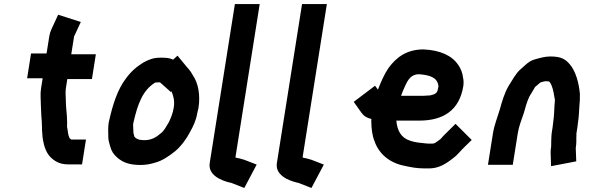

<svg xmlns="http://www.w3.org/2000/svg" viewBox="-20 -795 2927 952"><path d="M325.4 -110C324.8 -110 324.5 -110.3 324.6 -111C321.7 -116.7 318 -127.9 317.4 -135L315.1 -152C314.4 -159.2 311.3 -165.9 312.6 -174C313.6 -189.4 311.6 -202.1 311.7 -219C309.5 -243.3 306.6 -272.4 306.4 -299C306 -316.3 303.7 -339 306.7 -358L313.8 -403H435.8L455.3 -526H333.3L347.6 -616L348.7 -617L380.7 -686L268.4 -722C257.7 -699 247 -676.1 236.4 -653C230.5 -641 226.6 -629 224.7 -617L210.9 -530H133.9L114.5 -407H191.5L183.7 -358C181.3 -342.7 180.5 -327.3 181.4 -312C182 -277.6 183.9 -247.6 185.2 -216C186.3 -204 186.3 -204 187 -196C187.4 -185.3 187.6 -176.7 187.9 -170C188.6 -166 188.8 -163 188.5 -161C187.9 -153 188.2 -144.7 189.5 -136C190.1 -127 190.1 -127 190.7 -118L193 -101C198.8 -67.8 210.5 -34.5 232.2 -14C252.2 4.8 276.6 20 316.8 20H386.8L406.3 -103H336.3C331.2 -103 328.1 -106.8 325.4 -110Z M647.4 -116C647.5 -116.7 647.2 -117 646.5 -117C644.9 -123.7 643.3 -130 641.5 -136C640.3 -149.4 641.3 -163.5 640 -177C640.8 -182 640.8 -182 641.8 -188C662.7 -278.9 687.4 -348.1 750.1 -386H756.1C761.5 -386 766.5 -386.3 771.3 -387C771.9 -386.3 772.5 -386 773.1 -386C774.4 -385.3 775.9 -384.3 777.7 -383L826.7 -339L830.2 -342C839.5 -320.9 846.8 -295.7 841.7 -263C839.7 -255 838.2 -247.7 837.2 -241C831.2 -219.9 824.6 -203.4 815.5 -186C805.8 -169.9 791.9 -143.8 777.2 -134C756 -115.7 732.4 -100 695.8 -100C689.2 -100 684.6 -100.3 682 -101C667.1 -101 654.2 -107.9 647.4 -116ZM838 -499C820.3 -508.6 800.9 -509 775.6 -509C741.5 -509 718.2 -500.2 690.8 -485C654.6 -462.6 628.1 -438.9 603 -404C563.2 -351.6 539 -276.4 521.4 -198C513.4 -166.1 517.5 -139.8 517.1 -114C517.4 -97 522.2 -84.3 526.1 -70C533.3 -44.3 542.1 -31 562.1 -13C590.6 11.3 622.7 23 677.4 23C703.2 23 726.5 18.5 747.1 12C784 3.1 820.4 -22.8 848.1 -45C877.1 -68.6 905.5 -107.5 923.6 -143C938 -168.7 952.5 -199.1 957.9 -233C961 -246 961 -246 964 -259C974.5 -325.4 962.3 -383.8 936.7 -421C926.6 -438.7 920.9 -447.2 906.3 -463L860.2 -519Z M1144.7 -775 1019.9 13C1010.7 71.1 1071.9 99.4 1122.4 111C1127.1 111 1133.4 114.5 1137.6 116L1191.3 137L1252.7 21L1190.5 -3C1182.2 -5.7 1173.9 -8 1165.6 -10C1164.4 -10.2 1147 -12.6 1147.4 -15L1267.7 -775Z M1477.7 -775 1352.9 13C1343.7 71.1 1404.9 99.4 1455.4 111C1460.1 111 1466.4 114.5 1470.6 116L1524.3 137L1585.7 21L1523.5 -3C1515.2 -5.7 1506.9 -8 1498.6 -10C1497.4 -10.2 1480 -12.6 1480.4 -15L1600.7 -775Z M2113 -322C2103.6 -322 2088.8 -320 2078.7 -320H1968.7C1974.6 -336.4 1979.3 -349.2 1988.3 -368C2002.5 -399.3 2018.3 -427 2057.6 -427C2108.2 -422.7 2148.2 -412.8 2153.6 -370C2153.4 -368.7 2153.5 -367.3 2154 -366C2152.9 -359.3 2151.7 -354 2150.4 -350C2147.3 -330 2130 -326.1 2113 -322ZM2277.4 -369C2279.3 -385 2278.8 -398.7 2275.9 -410C2273.3 -433.2 2264.8 -455.4 2252.8 -472C2221.2 -520.2 2161.8 -546.1 2080.1 -550C1997.6 -550 1945.9 -511.9 1906.5 -458C1886.2 -428.8 1868.8 -388.9 1854.9 -353C1854.8 -352 1854.8 -352 1854.4 -350L1839.6 -370L1733.9 -290L1771.5 -237C1783 -220.2 1798.8 -210.2 1821.5 -205C1820.9 -201.7 1820.7 -198.3 1820.9 -195C1821.6 -156.4 1825.1 -124.6 1837 -95C1858.6 -32 1911.9 13.9 1989.6 28C2019.2 34.6 2047.9 40 2083.7 40H2107.7C2142.4 40 2170.5 27.8 2193.9 13C2211.5 1.2 2240.1 -19.1 2253.5 -35C2274 -58.5 2297 -79.2 2319 -101L2238.7 -181L2191.2 -134C2181.9 -124.9 2174 -117.1 2164.8 -106C2159.4 -101.4 2142.5 -89.7 2139.9 -88C2134.7 -84.9 2131 -83 2123.1 -83H2104.1C2099.5 -83 2094.9 -83.3 2090.3 -84C2062.9 -86.8 2037.6 -88.8 2014.4 -97C1968.2 -111.5 1949.8 -146.7 1945.2 -197H2059.2C2178.9 -197 2258.4 -248.8 2277.4 -369Z M2682.1 -392H2688.1C2690.5 -392 2704 -392.4 2705.5 -388C2718.5 -372.5 2725.1 -338.7 2728.2 -317C2730.9 -305.7 2732.5 -299.7 2730.5 -287C2727.5 -253.6 2728.5 -224 2722.9 -189C2722.2 -180.3 2721.2 -172 2720 -164L2716.5 -142C2713.7 -124.6 2714 -111.8 2713.2 -96L2713 -76C2713.1 -72 2712.9 -68.7 2712.5 -66C2711 -56.7 2710.2 -47.7 2710.2 -39L2712.4 29L2837.2 5L2834.8 -62L2835.5 -66C2836.7 -74 2837.4 -82.7 2837.6 -92L2837.7 -112C2838.3 -120 2838.5 -127.3 2838.2 -134L2843 -164C2844.2 -172 2845.3 -181 2846.3 -191C2850.9 -220.1 2850.7 -243.8 2852.9 -271C2854 -284 2854 -284 2855 -297C2855.6 -309 2855.7 -320 2855.3 -330C2850.4 -383.1 2835.1 -440.7 2806.2 -475C2782.4 -503.3 2760.9 -515 2707.6 -515C2681.3 -515 2655.6 -507.1 2633.4 -501C2615.9 -496.8 2600.1 -486.1 2588.4 -476C2578.8 -467.7 2566.5 -456.9 2561.6 -452C2536 -429.9 2520.6 -397.3 2501.3 -368C2482.1 -335.3 2469.2 -292.6 2457.8 -251C2446.9 -213.9 2430.8 -175.8 2424.1 -133L2399.5 22H2522.5L2547.1 -133C2552.9 -169.9 2565.8 -200.2 2577.1 -234C2585.1 -261.6 2592.6 -291.4 2605.2 -317C2610.6 -326 2610.6 -326 2616.1 -335C2618.9 -340.3 2622.5 -346.3 2626.9 -353C2630.4 -358.9 2632.5 -364.9 2637.1 -367C2641.1 -371 2647.7 -376.7 2656.8 -384C2657.3 -387.2 2679.4 -391.2 2682.1 -392Z"/></svg>

Font: Tape
Style: It
Weight: 500
Foundry: Cannot Into Space Fonts
Version: Version 0.97